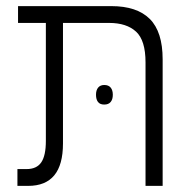

<svg xmlns="http://www.w3.org/2000/svg" viewBox="-20 -608 629 628"><path d="M456 0V-404Q456 -476 425 -504.5Q394 -533 337 -533H39V-588H344Q428 -588 470 -546Q512 -504 512 -414V0ZM37 0V-55H67Q100 -55 115 -77Q130 -99 130 -147V-561H186V-139Q186 -69 157.5 -34.5Q129 0 72 0ZM294 -298Q294 -313 301 -321.5Q308 -330 321 -330Q335 -330 342 -321.5Q349 -313 349 -298Q349 -283 342 -274.5Q335 -266 321 -266Q307 -266 300.5 -274.5Q294 -283 294 -298Z"/></svg>

Font: Noto Sans Hebrew SemiCondensed Light
Style: Regular
Weight: 300
Width: 4
Designer: Monotype Design Team
Foundry: Monotype Imaging Inc.
Version: Version 2.003